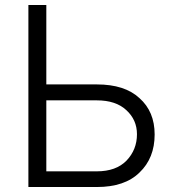

<svg xmlns="http://www.w3.org/2000/svg" viewBox="-20 -749 693 771"><path d="M540 -355Q601 -301 601 -209Q601 -114 540 -56Q481 2 369 2H94V-729H166V-410H369Q481 -410 540 -355ZM488 -104Q530 -148 530 -210Q530 -268 487 -307Q445 -346 369 -346H166V-61H369Q446 -61 488 -104Z"/></svg>

Font: Sinter Normal
Style: Regular
Weight: 350
Foundry: Adobe & rsms
Version: Version 1.000